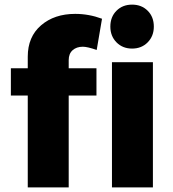

<svg xmlns="http://www.w3.org/2000/svg" viewBox="-20 -810 749 830"><path d="M277 -550V-515H397V-397H277V0H100V-397H27V-515H100V-565Q100 -651 157.5 -700.5Q215 -750 305 -750Q364 -750 421 -729L398 -594Q358 -608 338 -608Q311 -608 294 -593Q277 -578 277 -550ZM464 -541H641V0H464ZM645 -695Q645 -654 618.5 -627Q592 -600 551 -600Q510 -600 483.5 -627Q457 -654 457 -695Q457 -737 483.5 -763.5Q510 -790 551 -790Q592 -790 618.5 -763.5Q645 -737 645 -695Z"/></svg>

Font: Montserrat arm2
Style: Bold
Weight: 700
Designer: Julieta Ulanovsky
Foundry: Julieta Ulanovsky
Version: Version 6.000